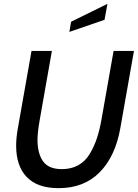

<svg xmlns="http://www.w3.org/2000/svg" viewBox="-20 -965 717 999"><path d="M285 14Q175 14 119.5 -43.5Q64 -101 64 -207Q64 -248 73 -298L144 -700H250L187 -343Q175 -276 175 -235Q176 -164 205 -124.5Q234 -85 302 -85Q351 -85 387.5 -105.5Q424 -126 447 -164.5Q470 -203 484 -245Q498 -287 508 -343L571 -700H677L606 -298Q580 -151 498.5 -68.5Q417 14 285 14ZM524 -862 341 -799 350 -852 539 -945Z"/></svg>

Font: Cabin
Style: Medium Italic
Weight: 500
Designer: Pablo Impallari
Foundry: Pablo Impallari. www.impallari.com Igino Marini. www.ikern.com
Version: Version 1.005